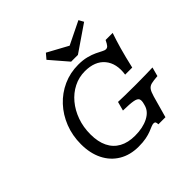

<svg xmlns="http://www.w3.org/2000/svg" viewBox="-195 -943 1131 1131"><g transform="rotate(-45 370.5 -378.0)"><path d="M337.1 11.3Q266.9 11.3 214.9 -19.8Q162.9 -50.8 134.7 -107.3Q106.5 -163.7 106.5 -239.5Q106.5 -311.3 131 -373.8Q155.6 -436.3 199.2 -483.1Q242.7 -529.8 300.8 -556Q358.9 -582.3 426.6 -582.3Q465.3 -582.3 495.2 -574.6Q525 -566.9 546.8 -556.5Q568.5 -546 583.1 -538.3Q597.6 -530.6 605.6 -530.6Q616.9 -530.6 624.6 -539.1Q632.3 -547.6 643.5 -571H702.4Q687.1 -527.4 671.8 -473.4Q656.5 -419.4 639.5 -345.2H580.6Q592.7 -428.2 551.6 -477.8Q510.5 -527.4 426.6 -527.4Q376.6 -527.4 333.1 -505.2Q289.5 -483.1 256.9 -444Q224.2 -404.8 205.6 -352.8Q187.1 -300.8 187.1 -241.1Q187.1 -179 208.1 -136.3Q229 -93.5 269.4 -71.4Q309.7 -49.2 367.7 -49.2Q433.1 -49.2 478.2 -72.2Q523.4 -95.2 533.9 -135.5L536.3 -144.4Q543.5 -169.4 537.5 -181.9Q531.5 -194.4 504.8 -199.2Q478.2 -204 421.8 -204.8L437.1 -261.3Q454 -260.5 491.1 -259.7Q528.2 -258.9 582.3 -258.9Q630.6 -258.9 665.3 -259.7Q700 -260.5 724.2 -261.3L708.9 -204.8Q675 -202.4 656.5 -198Q637.9 -193.5 627.8 -179.8Q617.7 -166.1 608.9 -135.5L571 0H512.1Q512.1 -12.9 508.5 -18.5Q504.8 -24.2 496 -24.2Q487.1 -24.2 475 -19Q462.9 -13.7 444.8 -6.5Q426.6 0.8 400.4 6Q374.2 11.3 337.1 11.3ZM612.9 -766.9 629.8 -736.3 466.1 -624.2H409.7L314.5 -734.7L341.9 -766.9L501.6 -679.8H434.7Z"/></g></svg>

Font: Playfair 5pt SemiExpanded Light
Style: Italic
Weight: 300
Width: 6
Italic angle: -15.6°
Designer: Claus Eggers Sørensen
Foundry: Claus Eggers Sørensen
Version: Version 2.203